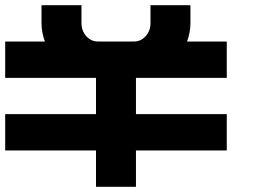

<svg xmlns="http://www.w3.org/2000/svg" viewBox="-20 -720 1020 740"><path d="M854 -560H701C709 -582 714 -606 714 -630V-700H560V-630C560 -592 532 -560 497 -560H357C322 -560 294 -592 294 -630V-700H140V-630C140 -606 145 -582 153 -560H0V-420H350V-280H0V-140H350V0H504V-140H854V-280H504V-420H854Z"/></svg>

Font: Generic Techno
Style: Regular
Weight: 400
Designer: NC Empire
Foundry: NC Empire
Version: Version 1.000;hotconv 1.0.109;makeotfexe 2.5.65596